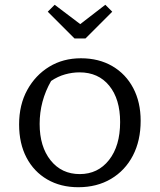

<svg xmlns="http://www.w3.org/2000/svg" viewBox="-20 -776 670 804"><path d="M308 8Q234 8 178 -24.5Q122 -57 91 -116Q60 -175 60 -255Q60 -337 94 -399Q128 -461 186 -496.5Q244 -532 319 -532Q394 -532 450.5 -499Q507 -466 538 -407Q569 -348 569 -270Q569 -187 536.5 -124.5Q504 -62 445 -27Q386 8 308 8ZM314 -47Q390 -47 436.5 -106Q483 -165 483 -265Q483 -361 437.5 -417Q392 -473 313 -473Q283 -473 252.5 -464.5Q222 -456 194 -437Q146 -353 146 -257Q146 -162 192 -104.5Q238 -47 314 -47ZM292 -615 180 -727 209 -756 316 -675 421 -756 450 -727 338 -615Z"/></svg>

Font: Piazzolla SC
Style: Regular
Weight: 400
Designer: Juan Pablo del Peral
Foundry: Huerta Tipografica
Version: Version 1.330